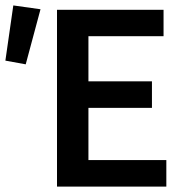

<svg xmlns="http://www.w3.org/2000/svg" viewBox="-36 -690 686 710"><path d="M-16.1 -465.8 13.2 -669.9 113.8 -655.8 59.1 -452.1ZM174.8 0V-653.8H568.8V-556.2H291V-389.2H525.9V-291H291V-98.1H579.1V0Z"/></svg>

Font: SourceSansPro-Semibold
Style: Regular
Weight: 600
Designer: Paul D. Hunt
Foundry: Adobe Systems Incorporated
Version: Version 2.020;PS 2.0;hotconv 1.0.86;makeotf.lib2.5.63406